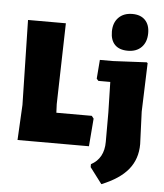

<svg xmlns="http://www.w3.org/2000/svg" viewBox="-61 -781 879 1031"><g transform="rotate(5 379.0 -265.5)"><path d="M611 -728Q655 -728 679.5 -703Q704 -678 704 -633Q704 -585 677 -557Q650 -529 603 -529Q557 -529 533 -553.5Q509 -578 509 -624Q509 -672 536.5 -700Q564 -728 611 -728ZM441 -164 452 -150 440 0H55L65 -190L55 -647H259L248 -210L250 -164ZM710 -476 715 -472 706 -210 713 -35Q713 45 667 101.5Q621 158 524 197L459 111V95Q528 58 528 -31V-190L524 -354H460L450 -365L458 -467H529Z"/></g></svg>

Font: Alegreya Sans Black
Style: Regular
Weight: 900
Designer: Juan Pablo del Peral
Foundry: Huerta Tipografica
Version: Version 2.007